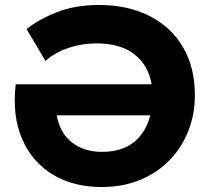

<svg xmlns="http://www.w3.org/2000/svg" viewBox="-20 -735 840 770"><path d="M388 15Q273.5 15 191 -35.2Q108.5 -85.5 68.5 -178Q28.5 -270.5 43 -397H588Q575 -473.5 519 -517.2Q463 -561 368 -561Q309 -561 254.8 -543Q200.5 -525 162.5 -490.5L86.5 -618.5Q136.5 -658 209 -686.5Q281.5 -715 377.5 -715Q491 -715 577.5 -672Q664 -629 712.8 -547.8Q761.5 -466.5 761.5 -352.5Q761.5 -277 735.5 -210.5Q709.5 -144 660.5 -93.2Q611.5 -42.5 542.5 -13.8Q473.5 15 388 15ZM388.5 -126Q468.5 -126 517 -165Q565.5 -204 582.5 -272.5H207.5Q220.5 -200.5 269 -163.2Q317.5 -126 388.5 -126Z"/></svg>

Font: Geologica
Style: Bold
Weight: 700
Designer: Sindre Bremnes, Frode Helland
Foundry: Monokrom Skriftforlag AS
Version: Version 1.010; ttfautohint (v1.8.4.7-5d5b);gftools[0.9.28]